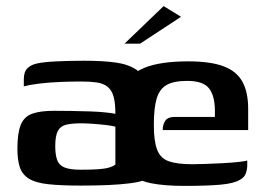

<svg xmlns="http://www.w3.org/2000/svg" viewBox="-20 -603 887 629"><path d="M245 5Q179 5 138 0.5Q97 -4 75 -17.5Q53 -31 45 -55Q37 -79 37 -116Q37 -167 48 -194Q59 -221 85.5 -230.5Q112 -240 157 -240Q182 -240 213.5 -239.5Q245 -239 275 -238Q305 -237 327.5 -234.5Q350 -232 358 -230Q358 -266 352 -287Q346 -308 332 -319Q318 -330 296.5 -333Q275 -336 245 -336Q211 -336 176.5 -334.5Q142 -333 111.5 -329.5Q81 -326 58 -320V-343Q58 -368 70 -379.5Q82 -391 101 -395Q123 -400 165.5 -402Q208 -404 256 -404Q318 -404 360 -398Q402 -392 427.5 -374Q453 -356 464 -321.5Q475 -287 475 -229V-27Q463 -10 405.5 -2.5Q348 5 245 5ZM244 -47Q278 -47 300.5 -48.5Q323 -50 337 -54Q351 -58 358 -64V-188Q348 -191 326.5 -193.5Q305 -196 283 -197.5Q261 -199 246 -199Q216 -199 197 -194.5Q178 -190 169.5 -174Q161 -158 161 -124Q161 -97 167 -79.5Q173 -62 191 -54.5Q209 -47 244 -47ZM585 6Q519 6 476 -2.5Q433 -11 408 -32Q383 -53 372 -92Q361 -131 361 -192Q361 -268 381.5 -314Q402 -360 453.5 -381Q505 -402 597 -402Q669 -402 712 -386Q755 -370 774 -335.5Q793 -301 793 -247V-177H513Q513 -195 521.5 -207.5Q530 -220 552 -220H684V-244Q683 -292 663.5 -315Q644 -338 593 -338Q550 -338 526.5 -325Q503 -312 493.5 -281Q484 -250 484 -194Q484 -140 495 -112Q506 -84 533.5 -74.5Q561 -65 610 -65Q628 -65 655.5 -66Q683 -67 711.5 -68.5Q740 -70 762 -72.5Q784 -75 790 -77V-61Q790 -49 785.5 -35.5Q781 -22 766 -14Q747 -2 702.5 2Q658 6 585 6ZM388 -460 516 -583 573 -548 439 -460Z"/></svg>

Font: Genos Thin SemiBold
Style: Regular
Weight: 600
Version: Version 1.010